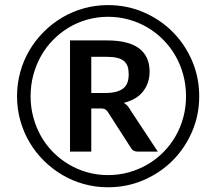

<svg xmlns="http://www.w3.org/2000/svg" viewBox="-20 -746 870 772"><path d="M401 -372Q428.5 -372 447 -377Q465.5 -382 476.8 -391.5Q488 -401 492.8 -415.2Q497.5 -429.5 497.5 -447.5Q497.5 -465.5 493.2 -478.5Q489 -491.5 478.8 -500.2Q468.5 -509 451.8 -513.2Q435 -517.5 409.5 -517.5H347V-372ZM409.5 -583.5Q497 -583.5 539.2 -551.5Q581.5 -519.5 581.5 -458Q581.5 -412.5 555.8 -379Q530 -345.5 478 -332.5Q487 -327 493.8 -319Q500.5 -311 506.5 -300L614.5 -136.5H533Q515 -136.5 507 -150.5L413.5 -296Q409 -303 402.8 -306.5Q396.5 -310 383.5 -310H347V-136.5H261.5V-583.5ZM414.5 -42Q458 -42 498.2 -53.2Q538.5 -64.5 573.5 -85Q608.5 -105.5 637 -134.2Q665.5 -163 685.8 -198.2Q706 -233.5 717 -274Q728 -314.5 728 -359Q728 -403.5 717 -444.5Q706 -485.5 685.8 -521Q665.5 -556.5 637 -585.5Q608.5 -614.5 573.5 -635.2Q538.5 -656 498.2 -667.2Q458 -678.5 414.5 -678.5Q371 -678.5 331 -667.2Q291 -656 256.5 -635.2Q222 -614.5 193.5 -585.5Q165 -556.5 145 -521Q125 -485.5 114 -444.5Q103 -403.5 103 -359Q103 -315 114 -274.2Q125 -233.5 145 -198.2Q165 -163 193.5 -134.2Q222 -105.5 256.5 -85Q291 -64.5 331 -53.2Q371 -42 414.5 -42ZM414.5 -725.5Q490.5 -725.5 557.2 -696.8Q624 -668 673.8 -618.2Q723.5 -568.5 752.2 -501.8Q781 -435 781 -359Q781 -283 752.2 -216.5Q723.5 -150 673.8 -100.2Q624 -50.5 557.2 -21.8Q490.5 7 414.5 7Q364 7 317.2 -6Q270.5 -19 230 -43Q189.5 -67 156 -100.2Q122.5 -133.5 98.5 -174.2Q74.5 -215 61.5 -261.8Q48.5 -308.5 48.5 -359Q48.5 -409.5 61.5 -456.5Q74.5 -503.5 98.5 -544Q122.5 -584.5 156 -618Q189.5 -651.5 230 -675.5Q270.5 -699.5 317.2 -712.5Q364 -725.5 414.5 -725.5Z"/></svg>

Font: Lato 2
Style: Regular
Weight: 500
Designer: Lukasz Dziedzic with Adam Twardoch and Botio Nikoltchev
Foundry: tyPoland Lukasz Dziedzic
Version: Version 2.015; 2015-08-06; http://www.latofonts.com/